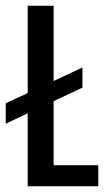

<svg xmlns="http://www.w3.org/2000/svg" viewBox="-42 -646 371 666"><path d="M144 -73H299V0H54V-253L-22 -217V-288L54 -323V-626H144V-365L244 -412V-342L144 -295Z"/></svg>

Font: Teko Regular
Style: Regular
Weight: 400
Designer: Manushi Parikh, Jonny Pinhorn
Foundry: Indian Type Foundry
Version: Version 1.105;PS 1.0;hotconv 1.0.78;makeotf.lib2.5.61930; tt